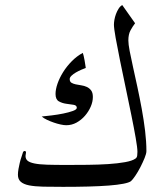

<svg xmlns="http://www.w3.org/2000/svg" viewBox="-20 -725 645 753"><path d="M554.2 -132.3Q554.2 -122.6 547.1 -105.2Q540 -87.9 530.5 -69.3Q521 -50.8 510.5 -35.4Q500 -20 493.7 -14.6Q486.3 -8.8 463.9 -4.4Q441.4 0 406.7 2.7Q372.1 5.4 326.2 6.6Q280.3 7.8 227.1 7.8Q182.6 7.8 149.4 7.1Q116.2 6.3 94.2 2Q72.3 -2.4 61.3 -12.2Q50.3 -22 50.3 -39.6Q50.3 -49.8 52.5 -62.3Q54.7 -74.7 57.6 -86.9Q60.5 -99.1 64.5 -110.4L70.3 -128.4Q72.3 -132.8 76.7 -132.8Q82 -132.8 82 -126.5Q82 -124.5 81.1 -120.8Q80.1 -117.2 80.1 -113.3Q80.1 -101.6 88.1 -94.7Q96.2 -87.9 114.7 -84Q133.3 -80.1 164.3 -79.1Q195.3 -78.1 241.7 -78.1Q282.2 -78.1 324.7 -78.6Q367.2 -79.1 404.8 -81.5Q442.4 -84 470.7 -89.1Q499 -94.2 511.2 -103Q517.1 -106.9 518.1 -115Q519 -123 519 -129.4Q519 -145 512.2 -184.1Q505.4 -223.1 495.1 -273.7Q484.9 -324.2 472.9 -380.9Q460.9 -437.5 450.7 -487.8Q440.4 -538.1 433.6 -576.2Q426.8 -614.3 426.8 -628.4Q426.8 -636.2 428.7 -647.5Q430.7 -658.7 434.8 -669.9Q439 -681.2 445.1 -690.9Q451.2 -700.7 459.5 -705.1L509.8 -633.8Q500 -621.1 491.7 -605.7Q483.4 -590.3 483.4 -566.4Q483.4 -552.2 488.5 -525.1Q493.7 -498 501.7 -462.2Q509.8 -426.3 518.8 -384Q527.8 -341.8 535.9 -298.1Q543.9 -254.4 549.1 -211.7Q554.2 -168.9 554.2 -132.3ZM344.2 -344.7Q344.2 -326.2 335.9 -306.9Q327.6 -287.6 313.2 -271Q298.8 -254.4 280 -244.1Q261.2 -233.9 239.7 -233.9Q231 -233.9 217.5 -236.8Q204.1 -239.7 190.7 -244.4Q177.2 -249 164.3 -255.1Q151.4 -261.2 143.6 -268.1Q159.7 -269.5 183.3 -272.5Q207 -275.4 228.5 -279.8Q250 -284.2 265.6 -289.8Q281.2 -295.4 281.2 -302.2Q281.2 -312 268.3 -314Q255.4 -315.9 239.5 -318.1Q223.6 -320.3 210.7 -327.6Q197.8 -335 197.8 -356.4Q197.8 -374.5 205.6 -397Q213.4 -419.4 227.5 -442.1Q241.7 -464.8 261.5 -484.9Q281.2 -504.9 304.7 -517.6Q306.2 -514.2 308.1 -505.9Q310.1 -497.6 311.8 -487.8Q313.5 -478 314.7 -469.5Q315.9 -460.9 316.4 -458.5Q309.1 -456.1 298.6 -451.4Q288.1 -446.8 277.8 -440.9Q267.6 -435.1 260.5 -428.2Q253.4 -421.4 253.4 -415Q253.4 -404.8 260 -400.6Q266.6 -396.5 276.6 -394.3Q286.6 -392.1 298.6 -390.4Q310.5 -388.7 320.6 -384Q330.6 -379.4 337.4 -370.4Q344.2 -361.3 344.2 -344.7Z"/></svg>

Font: Accordance
Style: Regular
Weight: 400
Version: Version 1.1 (build May 11, 2018) Miklal Software Solutions, 